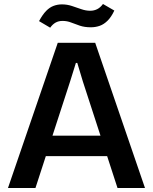

<svg xmlns="http://www.w3.org/2000/svg" viewBox="-20 -944 768 964"><path d="M20 0 270 -729H458L708 0H570L396 -535L368 -628H361L332 -535L158 0ZM199 -160 225 -263H503L529 -160ZM436 -807Q405 -807 381 -815Q357 -823 337 -831Q317 -839 294 -839Q274 -839 259 -830.5Q244 -822 232 -805L176 -838Q194 -871 211.5 -889Q229 -907 249 -914.5Q269 -922 291 -922Q317 -922 341 -914Q365 -906 388 -898Q411 -890 433 -890Q452 -890 468 -898Q484 -906 497 -924L554 -891Q539 -859 520.5 -840.5Q502 -822 481 -814.5Q460 -807 436 -807Z"/></svg>

Font: Mona Sans ExtraLight SemiBold
Style: Regular
Weight: 600
Version: Version 2.000